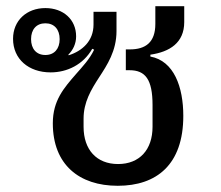

<svg xmlns="http://www.w3.org/2000/svg" viewBox="-20 -586 711 618"><path d="M359 12C484 12 570 -56 570 -213C570 -306 540 -390 464 -404V-410C526 -419 573 -448 573 -515V-566H480V-509C480 -450 449 -427 398 -427H385V-360H397C448 -360 471 -330 471 -248V-178C471 -104 429 -58 360 -58C291 -58 249 -104 249 -178V-204C249 -257 273 -297 299 -337C325 -377 355 -422 355 -486V-548H281V-507C281 -454 245 -422 201 -408L200 -410C215 -425 225 -445 225 -469C225 -523 184 -560 126 -560C66 -560 22 -520 22 -461C22 -396 72 -353 143 -353C196 -353 248 -378 277 -429L283 -426C268 -395 246 -372 225 -348C186 -303 150 -263 150 -189C150 -56 235 12 359 12ZM126 -409C97 -409 80 -429 80 -460C80 -491 97 -511 126 -511C155 -511 172 -491 172 -460C172 -429 155 -409 126 -409Z"/></svg>

Font: IBM Plex Thai Looped Text
Style: Regular
Weight: 450
Designer: Mike Abbink, Paul van der Laan, Pieter van Rosmalen, Ben Mitchell, Mark Frömberg
Foundry: Bold Monday
Version: Version 1.0